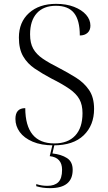

<svg xmlns="http://www.w3.org/2000/svg" viewBox="-20 -744 559 996"><path d="M258 10Q194 10 149.5 -9Q105 -28 82.5 -59Q60 -90 60 -127Q60 -183 111 -183Q112 0 262 0Q332 0 370 -40.5Q408 -81 408 -157Q408 -200 392 -229Q376 -258 340 -283Q304 -308 246 -337Q199 -362 160.5 -388Q122 -414 100 -452Q78 -490 78 -549Q78 -629 130.5 -676.5Q183 -724 271 -724Q324 -724 364 -708.5Q404 -693 426.5 -667.5Q449 -642 449 -611Q449 -587 434 -573.5Q419 -560 394 -560Q394 -639 364 -676.5Q334 -714 270 -714Q206 -714 171 -675.5Q136 -637 136 -566Q136 -520 152.5 -491Q169 -462 202 -439.5Q235 -417 285 -392Q333 -367 374.5 -341Q416 -315 442 -277Q468 -239 468 -179Q468 -94 414 -42Q360 10 258 10ZM240 232Q219 232 202 229.5Q185 227 168 222V211Q184 216 197.5 218Q211 220 226 220Q263 220 282.5 201Q302 182 302 137Q302 73 238 66L254 0H264L252 52Q298 57 327.5 76Q357 95 357 137Q357 232 240 232Z"/></svg>

Font: Noto Serif Display Light
Style: Regular
Weight: 300
Designer: Monotype Design Team
Foundry: Monotype Imaging Inc.
Version: Version 2.009